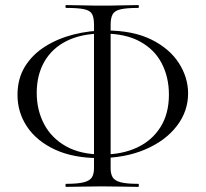

<svg xmlns="http://www.w3.org/2000/svg" viewBox="-20 -697 811 757"><path d="M370.4 -73.8Q268.7 -73.8 196.6 -107.3Q124.6 -140.8 86.8 -197.3Q49 -253.8 49 -322.8Q49 -386.8 78.2 -434.3Q107.4 -481.8 157.3 -513.3Q207.1 -544.8 269.5 -560.8Q332 -576.8 397.4 -576.8Q504.2 -576.8 576.2 -541.3Q648.2 -505.8 684.9 -448.8Q721.6 -391.8 721.6 -328.8Q721.6 -257.8 676.8 -199.8Q632.1 -141.8 552.6 -107.8Q473.2 -73.8 370.4 -73.8ZM384.4 -87.8Q461.4 -87.8 520.2 -115.2Q579 -142.6 612.5 -195.5Q646 -248.4 646 -323.8Q646 -392.4 617.7 -447.1Q589.4 -501.8 531.9 -533.3Q474.4 -564.8 386.2 -564.8Q302 -564.8 243.7 -535.9Q185.4 -507 155.1 -454.2Q124.8 -401.4 124.8 -330.8Q124.8 -263 153.9 -207.7Q183 -152.4 240.5 -120.1Q298 -87.8 384.4 -87.8ZM241.1 39.8Q238 39.8 238 33.8Q238 27.8 240.9 27.8Q287.6 27.8 311.3 21.4Q335 15 342.8 1.5Q350.6 -12 350.6 -33V-600.9Q350.6 -627.8 342.8 -641.8Q335.1 -655.8 311.3 -660.8Q287.5 -665.8 240.9 -665.8Q238 -665.8 238 -671.4Q238 -677 241.1 -677Q269.6 -677 305.7 -675.9Q341.8 -674.8 382.5 -674.8Q425.2 -674.8 461.2 -675.9Q497.2 -677 524.8 -677Q527.6 -677 527.6 -671.4Q527.6 -665.8 524.8 -665.8Q479.2 -665.8 455.5 -660.3Q431.7 -654.8 424 -640.3Q416.2 -625.8 416.2 -598.8V-32.9Q416.2 -12 423.9 1.5Q431.6 15 454.9 21.4Q478.2 27.8 524.8 27.8Q527.6 27.8 527.6 33.8Q527.6 39.8 524.8 39.8Q496.2 39.8 460.7 38.8Q425.2 37.8 382.5 37.8Q341.8 37.8 305.7 38.8Q269.5 39.8 241.1 39.8Z"/></svg>

Font: Cormorant Garamond Light
Style: Regular
Weight: 300
Designer: Christian Thalmann (Catharsis Fonts)
Foundry: Catharsis Fonts
Version: Version 4.001